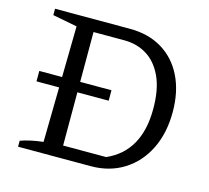

<svg xmlns="http://www.w3.org/2000/svg" viewBox="-95 -759 948 871"><g transform="rotate(15 378.5 -324.0)"><path d="M412 -648Q499 -648 563 -609.5Q627 -571 662 -500Q697 -429 697 -333Q697 -234 660 -159Q623 -84 556 -42Q489 0 401 0H60V-28Q104 -44 166 -51L175 -596L60 -618V-648ZM458 -58Q608 -124 608 -324Q608 -416 580.5 -475Q553 -534 506.5 -562.5Q460 -591 401 -591H256V-58ZM64 -357H403V-308H64Z"/></g></svg>

Font: Piazzolla
Style: Regular
Weight: 400
Designer: Juan Pablo del Peral
Foundry: Huerta Tipografica
Version: Version 1.330